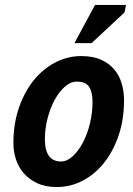

<svg xmlns="http://www.w3.org/2000/svg" viewBox="-20 -740 536 774"><path d="M34 -162Q34 -241 56.5 -306Q79 -371 116.5 -417Q154 -463 203.5 -488.5Q253 -514 307 -514Q355 -514 388 -499Q421 -484 441.5 -459Q462 -434 471 -402Q480 -370 480 -336Q480 -258 458 -193.5Q436 -129 399 -83Q362 -37 313 -11.5Q264 14 210 14Q163 14 130 -1.5Q97 -17 75.5 -42Q54 -67 44 -98.5Q34 -130 34 -162ZM161 -179Q161 -89 226 -89Q250 -89 273 -110Q296 -131 314 -165Q332 -199 342.5 -242Q353 -285 353 -328Q353 -368 339.5 -389.5Q326 -411 289 -411Q265 -411 242 -391Q219 -371 201 -338.5Q183 -306 172 -264Q161 -222 161 -179ZM363 -720H488L482 -690L349 -566H280Z"/></svg>

Font: PT Sans
Style: Bold Italic
Weight: 700
Italic angle: -12°
Designer: A.Korolkova, O.Umpeleva, V.Yefimov
Foundry: ParaType Ltd
Version: Version 2.003W OFL